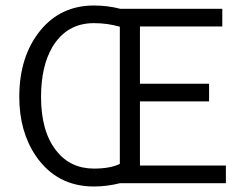

<svg xmlns="http://www.w3.org/2000/svg" viewBox="-20 -665 893 697"><path d="M417 -633H787V-569H488V-361H739V-297H488V-64H800V0H416Q368 12 321 12Q186 12 110 -99Q50 -188 50 -313Q50 -461 127 -555Q201 -645 321 -645Q371 -645 417 -633ZM415 -70V-568Q370 -581 321 -581Q222 -581 170 -494Q129 -424 129 -313Q129 -187 185 -117Q236 -53 321 -53Q380 -53 415 -70Z"/></svg>

Font: Tajawal
Style: Regular
Weight: 400
Designer: Boutros Fonts
Foundry: Created by Boutros International 2017
Version: Version 1.700